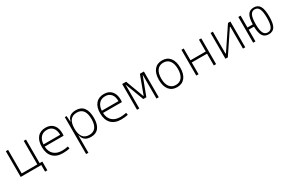

<svg xmlns="http://www.w3.org/2000/svg" viewBox="138 -1822 4997 3342"><g transform="rotate(-30 2636.5 -151.0)"><path d="M80.1 0V-517.6H126V-43.9H439.9V-517.6H485.8V-43.9H540V131.8H494.1V0Z M924.3 9.8Q797.9 9.8 728.5 -62.5Q659.2 -134.8 659.2 -265.6Q659.2 -390.6 717.3 -459Q775.4 -527.3 881.3 -527.3Q980 -527.3 1034.4 -465.3Q1088.9 -403.3 1088.9 -291Q1088.9 -263.7 1085.9 -248H706.5Q710.9 -147 770.8 -91.1Q830.6 -35.2 936 -35.2Q963.4 -35.2 995.6 -38.8Q1027.8 -42.5 1056.2 -48.8L1063.5 -3.9Q1035.6 2.4 998.8 6.1Q961.9 9.8 924.3 9.8ZM707 -292H1042Q1042 -382.8 1000.2 -432.6Q958.5 -482.4 882.3 -482.4Q804.2 -482.4 758.5 -432.6Q712.9 -382.8 707 -292Z M1265.6 224.6V-517.6H1301.8L1311 -401.4H1315.4Q1339.8 -527.3 1489.7 -527.3Q1593.3 -527.3 1646.2 -458Q1699.2 -388.7 1699.2 -253.9Q1699.2 -124 1647 -57.1Q1594.7 9.8 1492.7 9.8Q1414.1 9.8 1371.3 -25.6Q1328.6 -61 1315.9 -122.1H1311.5V224.6ZM1311.5 -255.9Q1311.5 -147 1355 -91.1Q1398.4 -35.2 1482.9 -35.2Q1566.4 -35.2 1609.4 -90.8Q1652.3 -146.5 1652.3 -253.9Q1652.3 -482.4 1483.9 -482.4Q1311.5 -482.4 1311.5 -261.2Z M2096.2 9.8Q1969.7 9.8 1900.4 -62.5Q1831.1 -134.8 1831.1 -265.6Q1831.1 -390.6 1889.2 -459Q1947.3 -527.3 2053.2 -527.3Q2151.9 -527.3 2206.3 -465.3Q2260.7 -403.3 2260.7 -291Q2260.7 -263.7 2257.8 -248H1878.4Q1882.8 -147 1942.6 -91.1Q2002.4 -35.2 2107.9 -35.2Q2135.3 -35.2 2167.5 -38.8Q2199.7 -42.5 2228 -48.8L2235.4 -3.9Q2207.5 2.4 2170.7 6.1Q2133.8 9.8 2096.2 9.8ZM1878.9 -292H2213.9Q2213.9 -382.8 2172.1 -432.6Q2130.4 -482.4 2054.2 -482.4Q1976.1 -482.4 1930.4 -432.6Q1884.8 -382.8 1878.9 -292Z M2418.5 0V-517.6H2498.5L2634.8 -151.4H2638.7L2774.9 -517.6H2855V0H2809.1V-473.6H2806.2L2668 -107.4H2606L2467.3 -473.6H2464.4V0Z M3222.7 9.8Q3121.1 9.8 3064.5 -60.5Q3007.8 -130.9 3007.8 -258.8Q3007.8 -387.2 3064.5 -457.3Q3121.1 -527.3 3222.7 -527.3Q3324.7 -527.3 3381.1 -457.3Q3437.5 -387.2 3437.5 -258.8Q3437.5 -130.9 3381.1 -60.5Q3324.7 9.8 3222.7 9.8ZM3222.7 -35.2Q3302.7 -35.2 3346.7 -93.5Q3390.6 -151.9 3390.6 -258.8Q3390.6 -365.7 3346.7 -424.1Q3302.7 -482.4 3222.7 -482.4Q3142.6 -482.4 3098.6 -424.1Q3054.7 -365.7 3054.7 -258.8Q3054.7 -151.9 3098.6 -93.5Q3142.6 -35.2 3222.7 -35.2Z M3961.9 0V-236.8H3655.3V0H3609.4V-517.6H3655.3V-280.8H3961.9V-517.6H4007.8V0Z M4195.3 0V-517.6H4241.2V-78.1H4251L4545.4 -517.6H4593.8V0H4547.9V-439.5H4538.1L4243.7 0Z M5064.9 9.8Q4983.4 9.8 4945.6 -48.3Q4907.7 -106.4 4905.3 -235.4H4798.8V0H4752.9V-517.6H4798.8V-279.3H4905.8Q4908.7 -409.7 4946.5 -468.5Q4984.4 -527.3 5064.9 -527.3Q5149.4 -527.3 5187 -462.6Q5224.6 -397.9 5224.6 -253.9Q5224.6 -115.2 5187 -52.7Q5149.4 9.8 5064.9 9.8ZM5064.9 -27.3Q5124 -27.3 5150.9 -81.1Q5177.7 -134.8 5177.7 -253.9Q5177.7 -378.4 5150.9 -434.3Q5124 -490.2 5064.9 -490.2Q5005.9 -490.2 4979 -434.3Q4952.1 -378.4 4952.1 -253.9Q4952.1 -134.8 4979 -81.1Q5005.9 -27.3 5064.9 -27.3Z"/></g></svg>

Font: Cascadia Mono ExtraLight
Style: Regular
Weight: 200
Monospace: yes
Designer: Aaron Bell
Foundry: Saja Typeworks
Version: Version 2404.023; ttfautohint (v1.8.4)